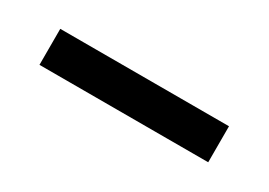

<svg xmlns="http://www.w3.org/2000/svg" viewBox="-16 -432 483 345"><g transform="rotate(30 225.5 -259.5)"><path d="M49.8 -222.7V-297.4H399.9V-222.7Z"/></g></svg>

Font: Now
Style: Regular
Weight: 400
Designer: Alfredo Marco Pradil
Foundry: Alfredo Marco Pradil
Version: Version 1.002;PS 001.002;hotconv 1.0.88;makeotf.lib2.5.64775